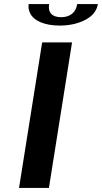

<svg xmlns="http://www.w3.org/2000/svg" viewBox="-20 -918 498 938"><path d="M120 -898C118 -883 120 -869 126 -856C143 -817 196 -793 273 -793C298 -793 321 -796 343 -801C400 -815 450 -845 458 -898H357C351 -857 322 -834 279 -834C236 -834 213 -855 220 -898ZM73 0H219L332 -711H186Z"/></svg>

Font: Aerodynamic
Style: Obl
Weight: 500
Designer: Google
Version: Version 2.000980; 2014